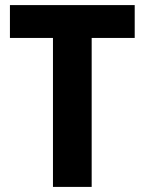

<svg xmlns="http://www.w3.org/2000/svg" viewBox="-20 -734 567 754"><path d="M340 0V-585H509V-714H19V-585H188V0Z"/></svg>

Font: Noto Sans Armenian SemiCondensed Medium
Style: Regular
Weight: 500
Width: 4
Designer: Monotype Design Team
Foundry: Monotype Imaging Inc.
Version: Version 2.008